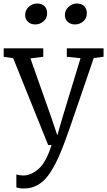

<svg xmlns="http://www.w3.org/2000/svg" viewBox="-20 -821 609 1092"><path d="M1 0ZM113 177Q157 177 200 139Q243 101 273 4H254L55 -490L1 -498V-546H226V-498L153 -489L270 -158L306 -51L336 -155L438 -490L360 -498V-546H569V-498L513 -491L491 -426Q423 -226 385 -117Q347 -8 336 18Q296 121 254.5 176.5Q213 232 157 246Q141 251 113 251Q102 251 89.5 249Q77 247 73 244V171Q90 177 113 177ZM123 -736Q123 -763 143.5 -782Q164 -801 190 -801Q219 -801 233.5 -785.5Q248 -770 248 -746Q248 -717 227.5 -699.5Q207 -682 180 -682Q156 -682 139.5 -696.5Q123 -711 123 -736ZM349 -736Q349 -763 370 -782Q391 -801 416 -801Q445 -801 459.5 -785.5Q474 -770 474 -746Q474 -717 453.5 -699.5Q433 -682 406 -682Q382 -682 365.5 -696.5Q349 -711 349 -736Z"/></svg>

Font: Grenzecho Serif
Style: Serif-Regular
Weight: 400
Designer: Dan Reynolds
Foundry: Dan Reynolds
Version: Version 1.001; ttfautohint (v1.1) -l 5 -r 5 -G 72 -x 0 -D la